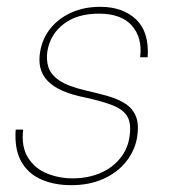

<svg xmlns="http://www.w3.org/2000/svg" viewBox="-20 -531 495 563"><path d="M189 12Q139 12 100.5 -5Q62 -22 42 -58Q22 -94 26 -151H48Q42 -101 62 -69Q82 -37 117.5 -22.5Q153 -8 193 -8Q236 -8 271.5 -22.5Q307 -37 330 -64Q353 -91 359 -125Q366 -166 354.5 -187.5Q343 -209 312 -221.5Q281 -234 230 -245Q190 -253 163 -265Q136 -277 120 -293.5Q104 -310 98.5 -331.5Q93 -353 98 -381Q105 -420 129 -449Q153 -478 190 -494.5Q227 -511 274 -511Q340 -511 379 -474Q418 -437 413 -363H391Q398 -420 367 -455.5Q336 -491 270 -491Q206 -491 166.5 -460.5Q127 -430 119 -381Q115 -356 122 -334Q129 -312 154 -295Q179 -278 230 -266Q266 -258 297 -249Q328 -240 349 -226Q370 -212 379 -188.5Q388 -165 382 -128Q375 -88 349 -56Q323 -24 282 -6Q241 12 189 12Z"/></svg>

Font: DM Sans 20pt Thin
Style: Italic
Weight: 250
Italic angle: -10°
Version: Version 4.004;gftools[0.9.30]